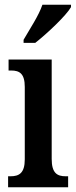

<svg xmlns="http://www.w3.org/2000/svg" viewBox="-20 -786 319 806"><path d="M79 -619V-606H128C180 -647 258 -721 278 -756V-766H158C143 -721 106 -666 79 -619ZM14 0H266V-46H256C220 -46 197 -59 197 -119V-536H16V-490H27C62 -490 84 -477 84 -421V-117C84 -59 60 -46 24 -46H14Z"/></svg>

Font: Noto Serif Hebrew ExtraCondensed SemiBold
Style: Regular
Weight: 600
Width: 2
Designer: Monotype Design Team
Foundry: Monotype Imaging Inc.
Version: Version 2.004